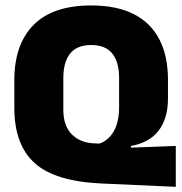

<svg xmlns="http://www.w3.org/2000/svg" viewBox="-20 -674 687 723"><path d="M642 29.5 362.5 17Q186.5 9 110.2 -60.2Q34 -129.5 34 -267.5V-372.5Q34 -507 106.5 -580.2Q179 -653.5 323.5 -653.5Q419.5 -653.5 483.8 -620.8Q548 -588 580.2 -525.5Q612.5 -463 612.5 -373.5V-303.5Q612.5 -264 603 -233Q593.5 -202 575.5 -179.8Q557.5 -157.5 531.5 -143.8Q505.5 -130 473 -124.5V-118L642 -124.5ZM337 -134 355.5 -133.5Q372 -139.5 385.2 -151Q398.5 -162.5 408.2 -179.2Q418 -196 423.2 -218.8Q428.5 -241.5 428.5 -270V-380.5Q428.5 -440.5 402.8 -472.5Q377 -504.5 323.5 -504.5Q270 -504.5 244.2 -472.5Q218.5 -440.5 218.5 -380.5V-260Q218.5 -199.5 251 -167.5Q283.5 -135.5 337 -134Z"/></svg>

Font: Anek Latin ExtraBold
Style: Regular
Weight: 800
Designer: Yesha Goshar
Foundry: Ek Type
Version: Version 1.003